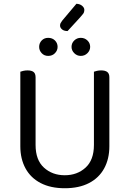

<svg xmlns="http://www.w3.org/2000/svg" viewBox="-20 -987 689 1020"><path d="M324 13Q249 13 196 -14.5Q143 -42 115.5 -92.5Q88 -143 88 -210V-292H169V-217Q169 -137 213.5 -96.5Q258 -56 324 -56Q390 -56 434.5 -96.5Q479 -137 479 -217V-292H561V-210Q561 -143 533.5 -92.5Q506 -42 453 -14.5Q400 13 324 13ZM169 -251H88V-606Q93 -608 103.5 -610.5Q114 -613 126 -613Q148 -613 158.5 -604.5Q169 -596 169 -576ZM561 -251H479V-606Q484 -608 494.5 -610.5Q505 -613 517 -613Q539 -613 550 -604.5Q561 -596 561 -576ZM286 -738Q286 -719 272 -704.5Q258 -690 236 -690Q215 -690 201.5 -704.5Q188 -719 188 -738Q188 -758 201.5 -772Q215 -786 236 -786Q258 -786 272 -772Q286 -758 286 -738ZM459 -738Q459 -719 444.5 -704.5Q430 -690 409 -690Q389 -690 374.5 -704.5Q360 -719 360 -738Q360 -758 374.5 -772Q389 -786 409 -786Q430 -786 444.5 -772Q459 -758 459 -738ZM311 -878 386 -967Q405 -966 416.5 -956Q428 -946 428 -935Q428 -922 421.5 -913.5Q415 -905 405 -894L339 -822Q320 -822 309.5 -831Q299 -840 299 -851Q299 -859 302 -864.5Q305 -870 311 -878Z"/></svg>

Font: Baloo Bhaina 2
Style: Regular
Weight: 400
Designer: Yesha Goshar, Manish Minz, Shuchita Grover and Ek Type
Foundry: Ek Type
Version: Version 1.700